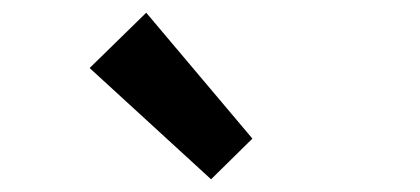

<svg xmlns="http://www.w3.org/2000/svg" viewBox="-20 -929 660 302"><path d="M312 -647 121 -822 210 -909 377 -711Z"/></svg>

Font: Noto Sans SC SemiBold
Style: Regular
Weight: 600
Designer: Ryoko NISHIZUKA 西塚涼子 (kana, bopomofo & ideographs); Paul D. Hunt (Latin, Greek & Cyrillic); Sandoll Communications 산돌커뮤니
Foundry: Adobe
Version: Version 2.004-H2;hotconv 1.0.118;makeotfexe 2.5.65603